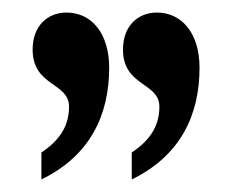

<svg xmlns="http://www.w3.org/2000/svg" viewBox="-20 -667 381 306"><path d="M46 -381C124 -419 154 -484 154 -559C154 -615 125 -647 86 -647C56 -647 32 -626 32 -588C32 -529 90 -536 90 -497C90 -467 76 -444 46 -424ZM190 -381C268 -419 298 -484 298 -559C298 -615 269 -647 230 -647C200 -647 176 -626 176 -588C176 -529 234 -536 234 -497C234 -467 220 -444 190 -424Z"/></svg>

Font: Noto Serif Hebrew ExtraCondensed SemiBold
Style: Regular
Weight: 600
Width: 2
Designer: Monotype Design Team
Foundry: Monotype Imaging Inc.
Version: Version 2.004